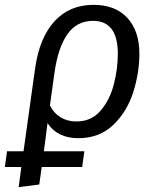

<svg xmlns="http://www.w3.org/2000/svg" viewBox="-63 -558 652 792"><path d="M133 -50 118 66H285L276 131H109L99 203L14 214L25 131H-43L-34 66H34L82 -277Q100 -403 162 -470.5Q224 -538 323 -538Q413 -538 462.5 -484Q512 -430 512 -336Q512 -259 487 -179Q462 -99 405 -43.5Q348 12 260 12Q174 12 133 -50ZM162 -260 143 -123Q159 -91 187 -74Q215 -57 252 -57Q314 -57 352 -101.5Q390 -146 406.5 -210Q423 -274 423 -336Q423 -472 321 -472Q254 -472 215.5 -417.5Q177 -363 162 -260Z"/></svg>

Font: FiraGO Book
Style: Italic
Weight: 350
Italic angle: -8°
Designer: bBox Type GmbH
Foundry: bBox Type GmbH
Version: Version 1.001